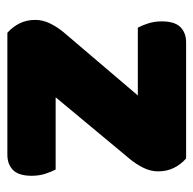

<svg xmlns="http://www.w3.org/2000/svg" viewBox="-22 -503 525 521"><g transform="rotate(90 240.5 -242.5)"><path d="M69 0Q53 -14 43.5 -33Q34 -52 34 -76Q34 -96 43.5 -115.5Q53 -135 67 -152L239 -354H55Q49 -365 43.5 -382Q38 -399 38 -419Q38 -454 53.5 -469.5Q69 -485 95 -485H410Q426 -471 435.5 -452Q445 -433 445 -409Q445 -389 435.5 -369.5Q426 -350 412 -333L244 -131H440Q446 -120 451.5 -103Q457 -86 457 -66Q457 -31 441.5 -15.5Q426 0 400 0Z"/></g></svg>

Font: Baloo Bhaina
Style: Regular
Weight: 400
Designer: Manish Minz, Shuchita Grover and Ek Type
Foundry: Ek Type
Version: Version 1.443;PS 1.000;hotconv 16.6.51;makeotf.lib2.5.65220;